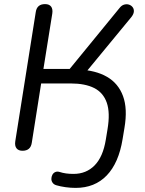

<svg xmlns="http://www.w3.org/2000/svg" viewBox="-20 -732 709 941"><path d="M350.7 188.9Q326 188.9 301.1 185.4Q276.1 181.8 257 176.2Q244.4 172.8 238.1 164Q231.7 155.2 231.8 144.8Q231.8 134.3 236.5 125.1Q241.1 115.9 250.4 111.5Q259.7 107.2 271.5 110.6Q287.1 115.7 303.8 118Q320.5 120.3 340.3 120.3Q402.8 120.3 443.8 78.5Q484.8 36.7 498.5 -47.1L507 -98.9Q520.5 -179.4 503.3 -228.8Q486 -278.1 441.5 -300.6Q396.9 -323 326.7 -323H181.7L135.8 -32.4Q130 6.9 90.2 6.9Q70.3 6.9 60.9 -5.2Q51.5 -17.3 54.9 -39.7L155.3 -673.1Q161.1 -711.9 200.9 -711.9Q221.2 -711.9 230.4 -699.8Q239.6 -687.7 236.2 -665.3L192.8 -394H333.4L306 -375.2L566 -693Q576.2 -706.1 588.9 -709.5Q601.5 -712.9 612.5 -709.2Q623.4 -705.6 630.2 -696.6Q637 -687.7 636 -675Q635 -662.4 623.3 -647.7L387.3 -361.3L364.6 -391.1Q448.4 -387.8 504.2 -355.6Q560 -323.4 582.9 -261.2Q605.9 -198.9 589.9 -104.9L580.9 -50.5Q561.9 66.8 503.1 127.9Q444.4 188.9 350.7 188.9Z"/></svg>

Font: Nunito Variable Extra Light
Style: Italic
Weight: 200
Italic angle: -9°
Designer: Vernon Adams
Foundry: Vernon Adams
Version: Version 3.602